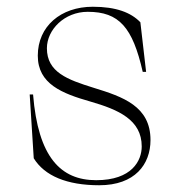

<svg xmlns="http://www.w3.org/2000/svg" viewBox="-20 -535 532 569"><path d="M274 14C380 14 426 -48 426 -120C426 -220 345 -248 257 -275C180 -299 119 -321 119 -392C119 -447 171 -500 240 -500C333 -500 373 -454 403 -322H413L396 -469C368 -498 324 -515 255 -515C160 -515 92 -457 92 -370C92 -286 164 -258 248 -234C331 -210 400 -180 400 -101C400 -59 371 -1 265 -1C160 -1 93 -69 78 -255H68L80 -66C112 -14 178 14 274 14Z"/></svg>

Font: Sprat Condensed Thin
Style: Regular
Weight: 100
Width: 3
Designer: Ethan Nakache
Foundry: Collletttivo
Version: Version 2.000;Glyphs 3.2 (3217)